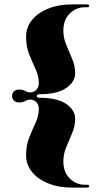

<svg xmlns="http://www.w3.org/2000/svg" viewBox="-20 -744 436 876"><path d="M148 -306Q148 -298 160.5 -298Q240.5 -298 281.8 -270Q323 -242 323 -202Q323 -169.5 309.5 -137.5Q296 -105.5 282.5 -73.2Q269 -41 269 -7.5Q269 41 298 70Q327 99 368 99H378.5Q386.5 99 386.5 105.5Q386.5 112 378.5 112H309Q248 112 200.5 93Q153 74 126 40.5Q99 7 99 -35.5Q99 -81.5 113.5 -117.2Q128 -153 142.5 -184.2Q157 -215.5 157 -247.5Q157 -266.5 145.8 -278Q134.5 -289.5 118 -289.5Q105.5 -289.5 94.5 -283Q83.5 -276.5 67 -276.5Q53 -276.5 44 -285Q35 -293.5 35 -306Q35 -319 44 -327.2Q53 -335.5 67 -335.5Q83.5 -335.5 94.5 -329Q105.5 -322.5 118 -322.5Q134.5 -322.5 145.8 -334.2Q157 -346 157 -364.5Q157 -397 142.5 -428.2Q128 -459.5 113.5 -495.2Q99 -531 99 -576.5Q99 -619.5 126 -652.8Q153 -686 200.5 -705Q248 -724 309 -724H378.5Q386.5 -724 386.5 -717.5Q386.5 -711 378.5 -711H368Q327 -711 298 -682Q269 -653 269 -604.5Q269 -571.5 282.5 -539Q296 -506.5 309.5 -474.5Q323 -442.5 323 -410Q323 -370.5 281.8 -342.2Q240.5 -314 160.5 -314Q148 -314 148 -306Z"/></svg>

Font: Fraunces 144pt S000 Black
Style: Regular
Weight: 900
Version: Version 1.000; ttfautohint (v1.8.3)